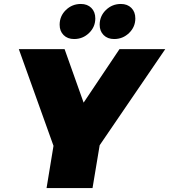

<svg xmlns="http://www.w3.org/2000/svg" viewBox="-20 -949 854 969"><path d="M814 -701 483 -216 447 0H215L250 -213L75 -701H306L402 -431L583 -701ZM461 -856Q461 -813 429.5 -782.5Q398 -752 354 -752Q321 -752 301 -772Q281 -792 281 -824Q281 -868 312.5 -898.5Q344 -929 388 -929Q421 -929 441 -909Q461 -889 461 -856ZM663 -856Q663 -813 631.5 -782.5Q600 -752 556 -752Q523 -752 503 -772Q483 -792 483 -824Q483 -868 514.5 -898.5Q546 -929 590 -929Q623 -929 643 -909Q663 -889 663 -856Z"/></svg>

Font: Gontserrat Black
Style: Italic
Weight: 900
Italic angle: -11.3°
Designer: Julieta Ulanovsky
Foundry: Julieta Ulanovsky
Version: Version 6.001